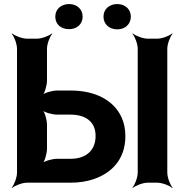

<svg xmlns="http://www.w3.org/2000/svg" viewBox="-20 -902 911 948"><path d="M212 -505V-661C212 -685 226 -722 238 -735L236 -737C223 -725 186 -711 162 -711H114C90 -711 53 -725 40 -737L38 -735C50 -722 64 -685 64 -661V-50C64 -26 50 11 38 24L40 26C53 14 90 0 114 0H329C370 0 408 -6 441 -17C530 -47 599 -114 599 -230C599 -264 593 -295 580 -323C542 -406 452 -455 329 -455H262C238 -455 198 -444 186 -431L188 -429C201 -441 212 -481 212 -505ZM452 -231C452 -158 403 -118 329 -118H262C238 -118 198 -107 186 -94L188 -92C201 -104 212 -144 212 -168V-286C212 -310 201 -350 188 -362L186 -360C198 -347 238 -336 262 -336H329C401 -336 452 -302 452 -231ZM806 -50V-661C806 -685 820 -722 832 -735L830 -737C817 -725 780 -711 756 -711H710C686 -711 649 -725 636 -737L634 -735C646 -722 660 -685 660 -661V-50C660 -26 646 11 634 24L636 26C649 14 686 0 710 0H756C780 0 817 14 830 26L832 24C820 11 806 -26 806 -50ZM321 -758C359 -758 388 -782 388 -820C388 -857 359 -882 321 -882C283 -882 253 -858 253 -820C253 -781 282 -758 321 -758ZM559 -757C597 -757 626 -782 626 -820C626 -857 597 -882 559 -882C521 -882 491 -858 491 -820C491 -782 520 -757 559 -757Z"/></svg>

Font: Asimov
Style: Edge
Weight: 500
Designer: Google
Version: Version 2.000980: 2014